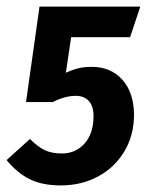

<svg xmlns="http://www.w3.org/2000/svg" viewBox="-29 -549 467 583"><path d="M366 -436H187L171 -328Q190 -337 208 -341.5Q226 -346 250 -346Q307 -346 342 -307.5Q377 -269 378 -202Q378 -138 348.5 -89Q319 -40 268.5 -13Q218 14 156 14Q98 14 60 -5.5Q22 -25 -9 -63L62 -127Q86 -103 107 -93Q128 -83 159 -83Q201 -83 228 -113.5Q255 -144 255 -196Q255 -227 240.5 -242.5Q226 -258 201 -258Q168 -258 131 -239H50L91 -529H397Z"/></svg>

Font: Fira Sans Condensed Medium
Style: Italic
Weight: 500
Width: 3
Italic angle: -8°
Designer: bBox Type GmbH & Carrois Corporate GbR & Edenspiekermann AG
Foundry: bBox Type GmbH & Carrois Corporate GbR & Edenspiekermann AG
Version: Version 4.301